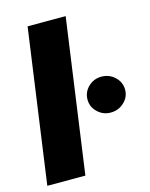

<svg xmlns="http://www.w3.org/2000/svg" viewBox="-108 -695 595 760"><g transform="rotate(-15 189.0 -315.0)"><path d="M-9 0 79 -630H235L147 0ZM309 -215Q278 -215 255.5 -236.5Q233 -258 233 -288Q233 -319 255.5 -340.5Q278 -362 309 -362Q341 -362 364 -340.5Q387 -319 387 -288Q387 -258 364 -236.5Q341 -215 309 -215Z"/></g></svg>

Font: Alumni Sans Black
Style: Italic
Weight: 900
Italic angle: -8°
Version: Version 1.016